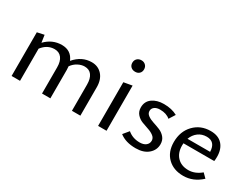

<svg xmlns="http://www.w3.org/2000/svg" viewBox="-61 -1094 2014 1557"><g transform="rotate(30 945.5 -315.5)"><path d="M583 -422Q643 -422 680.5 -380Q718 -338 718 -266V0H639V-245Q639 -301 616.5 -332Q594 -363 550 -363Q520 -363 488.5 -346.5Q457 -330 435 -299Q437 -279 437 -266V0H359V-245Q359 -301 335.5 -332Q312 -363 269 -363Q200 -363 153 -301V0H74V-409L139 -423L149 -354Q214 -422 303 -422Q390 -422 423 -343Q490 -422 583 -422Z M924 -530Q899 -530 883.5 -544.5Q868 -559 868 -583Q868 -607 883.5 -622Q899 -637 924 -637Q947 -637 962.5 -622Q978 -607 978 -583Q978 -559 963 -544.5Q948 -530 924 -530ZM884 0V-409L963 -423V0Z M1237 5Q1143 5 1086 -40L1129 -92Q1176 -52 1242 -52Q1279 -52 1300 -69Q1321 -86 1321 -113Q1321 -138 1299 -155Q1277 -172 1246 -182Q1215 -192 1184 -204Q1153 -216 1131 -241Q1109 -266 1109 -304Q1109 -360 1151.5 -390.5Q1194 -421 1259 -421Q1333 -421 1385 -392L1349 -335Q1314 -366 1255 -366Q1222 -366 1203 -351.5Q1184 -337 1184 -314Q1184 -290 1206 -274Q1228 -258 1259.5 -248Q1291 -238 1322 -225.5Q1353 -213 1375 -187.5Q1397 -162 1397 -124Q1397 -69 1354 -32Q1311 5 1237 5Z M1814 -102 1852 -64Q1777 6 1683 6Q1592 6 1536.5 -48Q1481 -102 1481 -194Q1481 -294 1542 -357.5Q1603 -421 1697 -421Q1769 -421 1807 -379Q1845 -337 1845 -265Q1845 -238 1842 -224H1554Q1553 -217 1553 -203Q1553 -135 1591.5 -95Q1630 -55 1696 -55Q1758 -55 1814 -102ZM1692 -365Q1647 -365 1613.5 -340Q1580 -315 1564 -272H1776Q1773 -365 1692 -365Z"/></g></svg>

Font: EauTest Medium
Style: Regular
Weight: 500
Designer: Christian Thalmann (Catharsis Fonts)
Version: Version 0.001;PS 000.001;hotconv 1.0.88;makeotf.lib2.5.64775